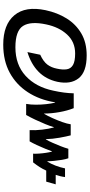

<svg xmlns="http://www.w3.org/2000/svg" viewBox="303 -894 568 1215"><g transform="rotate(90 587.5 -286.0)"><path d="M262 -22Q135 -22 76 -92.5Q17 -163 44 -290Q60 -365 96.5 -423.5Q133 -482 191 -516Q249 -550 330 -550Q435 -550 475 -499Q515 -448 497 -364Q481 -292 433 -245Q385 -198 309 -175L326 -256Q369 -276 388 -301Q407 -326 414 -362Q422 -398 418 -424Q414 -450 390.5 -463.5Q367 -477 318 -477Q245 -477 198 -426Q151 -375 134 -294Q113 -196 143.5 -147.5Q174 -99 279 -99Q389 -99 459.5 -163.5Q530 -228 553 -338Q569 -409 570 -468H664Q680 -428 689 -377.5Q698 -327 698 -281H700Q713 -303 727 -334Q741 -365 752 -396Q763 -427 766 -449H836Q843 -423 851 -378.5Q859 -334 860 -292H862Q872 -309 883 -334Q894 -359 904.5 -385.5Q915 -412 921 -434H981Q987 -418 991 -393.5Q995 -369 997.5 -344Q1000 -319 1000 -301H1002Q1016 -323 1027.5 -353Q1039 -383 1045 -413H1100Q1098 -397 1094 -381Q1090 -365 1086 -354H1146L1129 -294H1059Q1049 -272 1037 -253Q1025 -234 1007 -211H952Q953 -225 951.5 -247.5Q950 -270 946.5 -293Q943 -316 939 -330H937Q932 -316 921 -288.5Q910 -261 897 -233.5Q884 -206 874 -189H803Q805 -224 800 -267.5Q795 -311 786 -342H784Q778 -320 765 -288.5Q752 -257 737 -225Q722 -193 707 -167H637Q642 -195 642 -228.5Q642 -262 638.5 -294Q635 -326 629 -350H627Q611 -251 563 -177.5Q515 -104 439.5 -63Q364 -22 262 -22Z"/></g></svg>

Font: Kanit
Style: Italic
Weight: 400
Italic angle: -12°
Designer: Katatrad Team
Foundry: CadsonDemak
Version: Version 2.000; ttfautohint (v1.8.3)